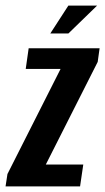

<svg xmlns="http://www.w3.org/2000/svg" viewBox="-43 -668 377 688"><path d="M-23.1 0 -16.3 -44.4 174.1 -421.1H49.2L59.7 -495H313.9L307.1 -446.2L121.1 -78.3H255.4L243.9 0ZM137.3 -548.1 202 -648H305L202.1 -548.1Z"/></svg>

Font: Alumni Sans Thin
Style: Italic
Weight: 100
Italic angle: -8°
Designer: Robert E. Leuschke
Foundry: Robert E. Leuschke
Version: Version 1.016